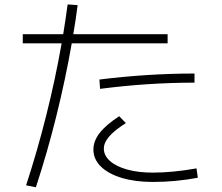

<svg xmlns="http://www.w3.org/2000/svg" viewBox="-20 -792 978 844"><path d="M251 -601.6H80.1V-641.6H257.8Q267.6 -700.7 277.3 -772.5L321.3 -769.5Q313 -704.6 302.2 -641.6H716.8V-601.6H295.4Q267.6 -442.4 227.5 -281.2Q187.5 -120.1 137.7 31.2L94.7 22.5Q143.6 -126.5 183.3 -284.9Q223.1 -443.4 251 -601.6ZM390.6 -134.8Q390.6 -171.9 418 -207.3Q445.3 -242.7 503.9 -281.2L533.2 -251Q482.9 -218.8 459.7 -191.9Q436.5 -165 436.5 -138.7Q436.5 -108.4 463.6 -84.2Q490.7 -60.1 539.6 -46.6Q588.4 -33.2 651.4 -33.2Q738.8 -33.2 843.8 -51.8L849.6 -10.7Q752.4 7.8 651.4 7.8Q574.2 7.8 515.1 -10Q456.1 -27.8 423.3 -60.1Q390.6 -92.3 390.6 -134.8ZM835 -468.8V-428.7Q631.3 -428.7 419.9 -401.4L417 -442.4Q630.9 -468.8 835 -468.8Z"/></svg>

Font: Pretendard JP ExtraLight
Style: Regular
Weight: 200
Designer: Base glyphs from Inter by Rasmus Andersson; Hangeul glyphs from Noto Sans CJK(Source Han Sans) by Jang Soo-young and Kan
Foundry: Kil Hyung-jin
Version: Version 1.309